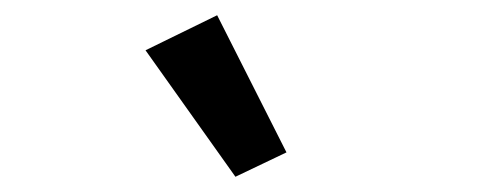

<svg xmlns="http://www.w3.org/2000/svg" viewBox="-20 -811 640 252"><path d="M289 -579 356 -611 265 -791 171 -745Z"/></svg>

Font: IBM Plex Mono Medm
Style: Regular
Weight: 500
Monospace: yes
Designer: Mike Abbink, Paul van der Laan, Pieter van Rosmalen
Foundry: Bold Monday
Version: Version 2.004